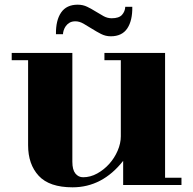

<svg xmlns="http://www.w3.org/2000/svg" viewBox="-20 -729 825 820"><path d="M496 -147V-472H426V-503H685V30H755V61H506V-42Q417 71 290 71Q191 71 145.5 22Q100 -27 100 -109V-472H30V-503H289V-38Q289 -4 302 12Q315 28 335 28Q366 28 395 12Q424 -4 446.5 -29Q469 -54 482.5 -85.5Q496 -117 496 -147ZM515 -700H545Q546 -641 523.5 -607.5Q501 -574 453 -574Q431 -574 411.5 -584Q392 -594 373 -606Q354 -618 336.5 -628Q319 -638 302 -638Q287 -638 277 -632Q267 -626 261 -617.5Q255 -609 252 -599.5Q249 -590 249 -583H219Q218 -642 241 -675.5Q264 -709 312 -709Q334 -709 352.5 -700Q371 -691 388.5 -680Q406 -669 422.5 -660Q439 -651 457 -651Q488 -651 501 -665.5Q514 -680 515 -700Z"/></svg>

Font: Cafe24 ClassicType
Style: Regular
Weight: 400
Designer: Cafe24 thkim, hmlim, mnelim & 4IR
Foundry: Cafe24
Version: Version 1.000